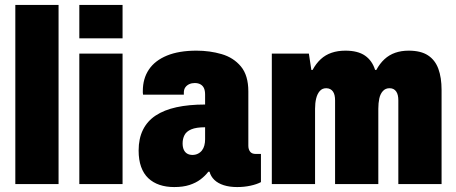

<svg xmlns="http://www.w3.org/2000/svg" viewBox="-20 -745 1847 777"><path d="M42 0V-725H217V0Z M301 -590V-725H476V-590ZM301 0V-528H476V0Z M685 12Q652 12 625.5 3Q599 -6 580 -24Q561 -42 551 -70Q541 -98 541 -136Q541 -184 558.5 -219.5Q576 -255 610 -277.5Q644 -300 694 -311Q744 -322 810 -322V-362Q810 -378 805.5 -388Q801 -398 791.5 -403.5Q782 -409 768 -409Q756 -409 746 -404.5Q736 -400 730 -391.5Q724 -383 724 -370V-362H559Q558 -366 558 -369.5Q558 -373 558 -377Q558 -427 582.5 -463.5Q607 -500 655.5 -520Q704 -540 775 -540Q829 -540 877 -526Q925 -512 955 -476Q985 -440 985 -375V-155Q985 -141 992 -131.5Q999 -122 1015 -122H1036V-8Q1019 1 993.5 6.5Q968 12 940 12Q909 12 885.5 4.5Q862 -3 847.5 -17Q833 -31 828 -50H823Q810 -33 791.5 -19Q773 -5 747 3.5Q721 12 685 12ZM759 -118Q771 -118 781 -123Q791 -128 797.5 -136.5Q804 -145 807 -156.5Q810 -168 810 -181V-230Q774 -230 754 -221.5Q734 -213 726.5 -198Q719 -183 719 -165Q719 -149 724 -138.5Q729 -128 738 -123Q747 -118 759 -118Z M1080 0V-528H1230L1240 -462H1245Q1259 -488 1278 -505.5Q1297 -523 1322 -531.5Q1347 -540 1378 -540Q1428 -540 1457 -520Q1486 -500 1498 -462H1503Q1517 -488 1536 -505.5Q1555 -523 1579.5 -531.5Q1604 -540 1634 -540Q1683 -540 1712 -521Q1741 -502 1754 -466.5Q1767 -431 1767 -381V0H1592V-339Q1592 -350 1590 -359Q1588 -368 1583.5 -374.5Q1579 -381 1572.5 -384.5Q1566 -388 1556 -388Q1540 -388 1529.5 -376.5Q1519 -365 1515 -346.5Q1511 -328 1511 -305V0H1336V-339Q1336 -350 1334 -359Q1332 -368 1327.5 -374.5Q1323 -381 1316 -384.5Q1309 -388 1300 -388Q1284 -388 1274 -376.5Q1264 -365 1259.5 -346.5Q1255 -328 1255 -305V0Z"/></svg>

Font: Archivo Condensed Black
Style: Regular
Weight: 900
Width: 3
Designer: Hector Gatti
Foundry: Omnibus-Type
Version: Version 2.001